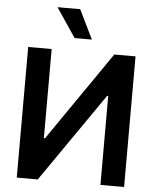

<svg xmlns="http://www.w3.org/2000/svg" viewBox="-62 -1013 865 1065"><g transform="rotate(5 370.5 -480.5)"><path d="M71.7 -727.3V0H188.6L531.6 -495.4H537.6V0H669.4V-727.3H551.1L209.2 -231.5H202.4V-727.3ZM214.8 -961.3 323.9 -799H420.1L340.9 -961.3Z"/></g></svg>

Font: Margiela Sans Semi Bold
Style: Regular
Weight: 600
Designer: Stefan Endress, Andreas Faust
Version: Version 1.100;FEAKit 1.0